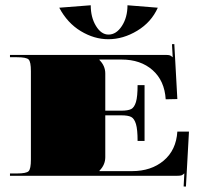

<svg xmlns="http://www.w3.org/2000/svg" viewBox="-20 -661 757 722"><path d="M17.5 -454.5H602.7Q614.1 -454.5 618.9 -452.8Q623.7 -451 628.9 -445.8H629.4L626.7 -494.8L635.5 -495.2L646.9 -288.5L603.1 -287.6Q598.8 -357.5 553.8 -397.3Q508.7 -437.1 437.1 -437.1H354V-435.3Q375.9 -413.5 375.9 -384.6V-244.8H436.2Q461.5 -244.8 473.3 -250.9Q485.1 -257 491.3 -277.5Q497.4 -298.1 497.4 -340.9H523.6V-131.1H497.4Q497.4 -174 491.3 -194.5Q485.1 -215 473.3 -221.2Q461.5 -227.3 436.2 -227.3H375.9V-69.9Q375.9 -41.1 354 -19.2V-17.5H476.4Q548.5 -17.5 595.5 -57Q642.5 -96.6 646.9 -166.1H690.6L679.2 40.6L670.5 40.2L673.1 -8.7H672.6Q667.4 -3.5 662.6 -1.7Q657.8 0 646.4 0H17.5V-8.7H43.7Q79.1 -8.7 87.6 -17.3Q96.2 -25.8 96.2 -61.2V-393.4Q96.2 -428.8 87.6 -437.3Q79.1 -445.8 43.7 -445.8H17.5ZM202.8 -632 321.2 -641.2Q321.2 -595.7 340.9 -563.4Q360.6 -531 388.1 -531Q417.4 -531 438.4 -563.4Q459.4 -595.7 459.4 -641.2L573.4 -632Q549 -577.4 496.1 -545.5Q443.2 -513.5 387.2 -513.5Q334.4 -513.5 283.9 -543.9Q233.4 -574.3 202.8 -632Z"/></svg>

Font: FoglihtenBlackPcs
Style: BlackPcs
Weight: 900
Version: Version 0.75